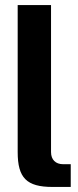

<svg xmlns="http://www.w3.org/2000/svg" viewBox="-20 -740 310 760"><path d="M50 -138C50 -36 85 0 188 0H260V-90H230C200 -90 182 -108 182 -138V-720H50Z"/></svg>

Font: Tanklager Original
Style: Regular
Weight: 400
Designer: Ariel Martín Pérez
Foundry: Tunera Type Foundry
Version: Version 1.000;Glyphs 3.3 (3310)